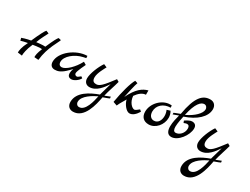

<svg xmlns="http://www.w3.org/2000/svg" viewBox="-87 -1434 3307 2538"><g transform="rotate(30 1567.0 -164.5)"><path d="M423 -389C406 -372 381 -326 327 -202C315 -203 304 -203 292 -203C268 -203 222 -197 193 -194C216 -262 260 -338 277 -375L234 -392C217 -375 179 -303 125 -179C67 -170 -8 -146 -8 -144C-8 -144 -7 -144 2 -105C28 -113 61 -122 104 -129C56 -35 51 18 51 46L118 55C118 21 128 -48 169 -140C197 -145 249 -153 279 -153C288 -153 297 -153 306 -152C273 -70 271 -42 271 -10L335 -5C355 -205 459 -351 462 -380Z M936 -101C906 -78 896 -68 884 -68C861 -68 849 -84 849 -101C849 -135 911 -260 911 -260L869 -285C810 -170 707 -74 648 -74C620 -74 600 -92 600 -131C600 -215 710 -307 830 -333L872 -342L870 -375C698 -372 510 -225 510 -81C510 -30 537 0 585 0C631 0 680 -13 758 -93L795 -131C786 -107 780 -83 780 -62C780 -27 795 0 839 0C881 0 941 -45 959 -84Z M1407 -63 1326 -31C1345 -115 1380 -207 1399 -283L1363 -304C1248 -150 1206 -108 1156 -108C1122 -108 1093 -120 1093 -178C1093 -246 1152 -343 1165 -370L1116 -391C1066 -319 1014 -190 1014 -118C1014 -64 1047 -30 1096 -30C1202 -30 1274 -131 1323 -205L1269 -15C1142 31 979 113 979 263C979 323 1015 360 1071 360C1243 360 1294 124 1317 -1C1378 -24 1393 -27 1410 -37ZM1263 15C1246 98 1208 267 1111 267C1083 267 1062 245 1062 213C1062 121 1196 47 1263 15Z M1827 -111C1809 -96 1776 -69 1762 -69C1726 -69 1664 -126 1658 -220C1700 -279 1746 -315 1797 -317V-383C1717 -362 1641 -309 1563 -148C1580 -228 1606 -349 1623 -393L1582 -406C1545 -346 1500 -183 1473 -21L1533 0C1554 -52 1586 -94 1607 -135C1617 -79 1677 6 1729 6C1776 6 1818 -33 1852 -89Z M2184 -297 2132 -281C2144 -256 2151 -226 2151 -196C2151 -133 2122 -72 2057 -72C2010 -72 1980 -111 1980 -168C1980 -264 2060 -332 2166 -332L2163 -365C2156 -366 2147 -366 2139 -366C2016 -366 1899 -246 1899 -120C1899 -41 1944 6 2022 6C2125 6 2210 -96 2210 -202C2210 -234 2202 -267 2184 -297Z M2370 -314C2543 -371 2660 -476 2660 -592C2660 -649 2625 -689 2568 -689C2454 -689 2370 -609 2322 -328C2261 -305 2244 -299 2231 -292L2232 -268L2313 -298C2301 -249 2282 -181 2282 -116C2282 -56 2300 0 2363 0C2465 0 2572 -144 2572 -248C2572 -299 2542 -317 2503 -317C2477 -317 2439 -298 2402 -272L2414 -242C2434 -249 2445 -255 2462 -255C2484 -255 2500 -243 2500 -204C2500 -135 2443 -77 2386 -77C2355 -77 2345 -108 2345 -148C2346 -205 2363 -281 2370 -314ZM2376 -344C2417 -538 2480 -596 2528 -596C2556 -596 2577 -574 2577 -542C2577 -481 2493 -397 2376 -344Z M3102 -63 3021 -31C3040 -115 3075 -207 3094 -283L3058 -304C2943 -150 2901 -108 2851 -108C2817 -108 2788 -120 2788 -178C2788 -246 2847 -343 2860 -370L2811 -391C2761 -319 2709 -190 2709 -118C2709 -64 2742 -30 2791 -30C2897 -30 2969 -131 3018 -205L2964 -15C2837 31 2674 113 2674 263C2674 323 2710 360 2766 360C2938 360 2989 124 3012 -1C3073 -24 3088 -27 3105 -37ZM2958 15C2941 98 2903 267 2806 267C2778 267 2757 245 2757 213C2757 121 2891 47 2958 15Z"/></g></svg>

Font: Marck Script
Style: Regular
Weight: 400
Designer: Denis Masharov, Marck Fogel
Foundry: Denis Masharov
Version: Version 1.002